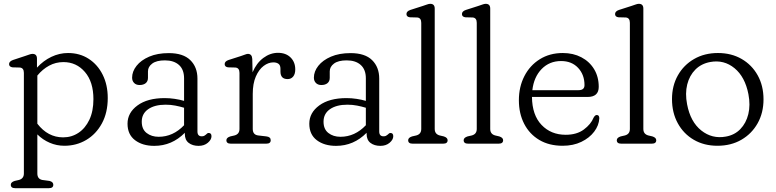

<svg xmlns="http://www.w3.org/2000/svg" viewBox="-20 -752 4064 1005"><path d="M173.5 -445V-398Q207 -434.5 249 -454.5Q291 -474.5 336 -474.5Q397.5 -474.5 444.2 -444.2Q491 -414 517.5 -360.8Q544 -307.5 544 -239Q544 -162.5 513.5 -106.2Q483 -50 431.5 -19.5Q380 11 317 11Q276.5 11 240 -4.8Q203.5 -20.5 175.5 -48.5V156Q175.5 185 201.5 190L239 195Q259 200 259 215Q259 233 236 233H59.5Q36.5 233 36.5 215Q36.5 201.5 57 195L79 190Q105 183 105 156V-370.5Q105 -396.5 84 -398.5L45 -399.5Q27.5 -402.5 27.5 -416.5Q27.5 -430.5 48 -438L111.5 -459Q122.5 -462.5 132.5 -466.2Q142.5 -470 150 -470Q173.5 -470 173.5 -445ZM312 -427Q271.5 -427 237 -408.2Q202.5 -389.5 175.5 -356.5V-104.5Q230.5 -33 310.5 -33Q355 -33 390.8 -56.8Q426.5 -80.5 447.8 -125.2Q469 -170 469 -233Q469 -323.5 424.5 -375.2Q380 -427 312 -427Z M647.5 -104.5Q647.5 -162 699.8 -200.2Q752 -238.5 842 -238.5Q868.5 -238.5 895 -234.5Q921.5 -230.5 943.5 -224V-342Q943.5 -388 916.8 -412Q890 -436 843 -436Q799 -436 776.8 -419.2Q754.5 -402.5 754.5 -378.5V-344.5Q754.5 -326.5 742.8 -316.8Q731 -307 710.5 -307Q692.5 -307 682 -317.8Q671.5 -328.5 671.5 -345.5Q671.5 -378 694.8 -407.5Q718 -437 761 -455.5Q804 -474 863.5 -474Q939 -474 976.2 -437.2Q1013.5 -400.5 1013.5 -340.5V-64Q1013.5 -38.5 1036 -38.5Q1044 -38.5 1048.8 -41Q1053.5 -43.5 1057.5 -47Q1061 -50 1064.2 -53Q1067.5 -56 1072 -56Q1087 -56 1087 -39Q1087 -21 1068 -4.8Q1049 11.5 1019.5 11.5Q988 11.5 967.8 -4Q947.5 -19.5 947.5 -51V-57Q880 11.5 787.5 11.5Q726 11.5 686.8 -18.2Q647.5 -48 647.5 -104.5ZM722 -115Q722 -75.5 747.5 -55.8Q773 -36 810.5 -36Q886 -36 943.5 -96.5V-188Q922 -194.5 898 -199.2Q874 -204 847 -204Q789.5 -204 755.8 -180.5Q722 -157 722 -115Z M1300.5 -443.5 1302 -373.5Q1322.5 -422 1358.5 -448.8Q1394.5 -475.5 1435 -475.5Q1476.5 -475.5 1501 -451.2Q1525.5 -427 1525.5 -388.5Q1525.5 -364.5 1514.5 -351.2Q1503.5 -338 1485.5 -338Q1448 -338 1448 -377.5V-392Q1448 -410.5 1437.8 -418Q1427.5 -425.5 1411 -425.5Q1384.5 -425.5 1359.8 -406.8Q1335 -388 1319 -351.2Q1303 -314.5 1303 -260.5V-77Q1303 -46.5 1331.5 -43L1374.5 -38Q1397 -35.5 1397 -18Q1397 0 1374 0H1188Q1165 0 1165 -18Q1165 -31.5 1185.5 -38L1207.5 -43Q1233.5 -50 1233.5 -77V-370.5Q1233.5 -396.5 1212.5 -398.5L1173.5 -399.5Q1156 -402 1156 -416.5Q1156 -431 1176.5 -438L1242 -459Q1252.5 -462.5 1262.2 -466.2Q1272 -470 1277.5 -470Q1299 -470 1300.5 -443.5Z M1599 -104.5Q1599 -162 1651.2 -200.2Q1703.5 -238.5 1793.5 -238.5Q1820 -238.5 1846.5 -234.5Q1873 -230.5 1895 -224V-342Q1895 -388 1868.2 -412Q1841.5 -436 1794.5 -436Q1750.5 -436 1728.2 -419.2Q1706 -402.5 1706 -378.5V-344.5Q1706 -326.5 1694.2 -316.8Q1682.5 -307 1662 -307Q1644 -307 1633.5 -317.8Q1623 -328.5 1623 -345.5Q1623 -378 1646.2 -407.5Q1669.5 -437 1712.5 -455.5Q1755.5 -474 1815 -474Q1890.5 -474 1927.8 -437.2Q1965 -400.5 1965 -340.5V-64Q1965 -38.5 1987.5 -38.5Q1995.5 -38.5 2000.2 -41Q2005 -43.5 2009 -47Q2012.5 -50 2015.8 -53Q2019 -56 2023.5 -56Q2038.5 -56 2038.5 -39Q2038.5 -21 2019.5 -4.8Q2000.5 11.5 1971 11.5Q1939.5 11.5 1919.2 -4Q1899 -19.5 1899 -51V-57Q1831.5 11.5 1739 11.5Q1677.5 11.5 1638.2 -18.2Q1599 -48 1599 -104.5ZM1673.5 -115Q1673.5 -75.5 1699 -55.8Q1724.5 -36 1762 -36Q1837.5 -36 1895 -96.5V-188Q1873.5 -194.5 1849.5 -199.2Q1825.5 -204 1798.5 -204Q1741 -204 1707.2 -180.5Q1673.5 -157 1673.5 -115Z M2255.5 -707V-77Q2255.5 -50 2281.5 -43L2303 -38Q2323 -31.5 2323 -18Q2323 0 2300 0H2139.5Q2116.5 0 2116.5 -18Q2116.5 -31.5 2137 -38L2159 -43Q2185 -50 2185 -77V-632.5Q2185 -658.5 2164 -660.5L2125 -661.5Q2107.5 -664 2107.5 -678.5Q2107.5 -693 2128 -700L2193.5 -721Q2204.5 -724.5 2214.5 -728.2Q2224.5 -732 2232 -732Q2255.5 -732 2255.5 -707Z M2546 -707V-77Q2546 -50 2572 -43L2593.5 -38Q2613.5 -31.5 2613.5 -18Q2613.5 0 2590.5 0H2430Q2407 0 2407 -18Q2407 -31.5 2427.5 -38L2449.5 -43Q2475.5 -50 2475.5 -77V-632.5Q2475.5 -658.5 2454.5 -660.5L2415.5 -661.5Q2398 -664 2398 -678.5Q2398 -693 2418.5 -700L2484 -721Q2495 -724.5 2505 -728.2Q2515 -732 2522.5 -732Q2546 -732 2546 -707Z M3114 -297.5Q3114 -244.5 3055.5 -244.5H2764.5Q2765.5 -149.5 2814.8 -98Q2864 -46.5 2941 -46.5Q2999 -46.5 3036 -74Q3073 -101.5 3087 -136Q3095 -150.5 3104 -150Q3117 -150 3117 -132.5Q3115 -95.5 3090.2 -62.8Q3065.5 -30 3023 -9.5Q2980.5 11 2925 11Q2854 11 2802.8 -19.5Q2751.5 -50 2723.8 -103.8Q2696 -157.5 2696 -227.5Q2696 -297.5 2724.8 -353.5Q2753.5 -409.5 2805.5 -442Q2857.5 -474.5 2926 -474.5Q2980.5 -474.5 3023 -452.2Q3065.5 -430 3089.8 -390Q3114 -350 3114 -297.5ZM2917 -432.5Q2856 -432.5 2815.2 -390.8Q2774.5 -349 2766.5 -280H3008.5Q3039.5 -280 3039.5 -306.5Q3039.5 -361 3006 -396.8Q2972.5 -432.5 2917 -432.5Z M3347.5 -707V-77Q3347.5 -50 3373.5 -43L3395 -38Q3415 -31.5 3415 -18Q3415 0 3392 0H3231.5Q3208.5 0 3208.5 -18Q3208.5 -31.5 3229 -38L3251 -43Q3277 -50 3277 -77V-632.5Q3277 -658.5 3256 -660.5L3217 -661.5Q3199.5 -664 3199.5 -678.5Q3199.5 -693 3220 -700L3285.5 -721Q3296.5 -724.5 3306.5 -728.2Q3316.5 -732 3324 -732Q3347.5 -732 3347.5 -707Z M3738 -474.5Q3808 -474.5 3861.8 -443.5Q3915.5 -412.5 3946 -357.8Q3976.5 -303 3976.5 -232Q3976.5 -161.5 3945.8 -106.8Q3915 -52 3860.8 -20.5Q3806.5 11 3735.5 11Q3665.5 11 3611.8 -20.2Q3558 -51.5 3527.8 -106.8Q3497.5 -162 3497.5 -233.5Q3497.5 -303 3528.2 -357.5Q3559 -412 3613.2 -443.2Q3667.5 -474.5 3738 -474.5ZM3779 -37Q3825 -45 3855.2 -76.2Q3885.5 -107.5 3897 -154.8Q3908.5 -202 3897.5 -259Q3880 -349.5 3824.8 -395Q3769.5 -440.5 3698 -427.5Q3651 -419 3620 -388Q3589 -357 3577.2 -310Q3565.5 -263 3576.5 -206Q3594 -114 3650.8 -69Q3707.5 -24 3779 -37Z"/></svg>

Font: Fraunces 9pt S100 Light
Style: Regular
Weight: 300
Version: Version 1.000; ttfautohint (v1.8.3)